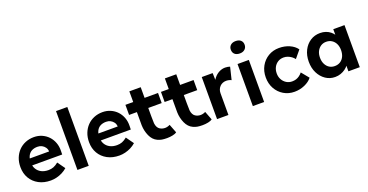

<svg xmlns="http://www.w3.org/2000/svg" viewBox="-34 -1525 4347 2269"><g transform="rotate(-20 2140.0 -391.0)"><path d="M36 -261Q36 -323 56 -374Q76 -425 112 -462.5Q148 -500 197.5 -520.5Q247 -541 305 -541Q359 -541 405 -521Q451 -501 484.5 -465.5Q518 -430 536 -381.5Q554 -333 552 -277L551 -233H126L103 -320H434L418 -302V-324Q416 -351 400.5 -372.5Q385 -394 361 -406.5Q337 -419 307 -419Q263 -419 232.5 -402Q202 -385 186 -352Q170 -319 170 -272Q170 -224 190.5 -189Q211 -154 248.5 -134.5Q286 -115 337 -115Q372 -115 401 -126Q430 -137 463 -164L531 -69Q502 -43 467 -25.5Q432 -8 395 1Q358 10 322 10Q236 10 171.5 -25Q107 -60 71.5 -121Q36 -182 36 -261Z M658 0V-740H800V0Z M899 -261Q899 -323 919 -374Q939 -425 975 -462.5Q1011 -500 1060.5 -520.5Q1110 -541 1168 -541Q1222 -541 1268 -521Q1314 -501 1347.5 -465.5Q1381 -430 1399 -381.5Q1417 -333 1415 -277L1414 -233H989L966 -320H1297L1281 -302V-324Q1279 -351 1263.5 -372.5Q1248 -394 1224 -406.5Q1200 -419 1170 -419Q1126 -419 1095.5 -402Q1065 -385 1049 -352Q1033 -319 1033 -272Q1033 -224 1053.5 -189Q1074 -154 1111.5 -134.5Q1149 -115 1200 -115Q1235 -115 1264 -126Q1293 -137 1326 -164L1394 -69Q1365 -43 1330 -25.5Q1295 -8 1258 1Q1221 10 1185 10Q1099 10 1034.5 -25Q970 -60 934.5 -121Q899 -182 899 -261Z M1665 -13Q1611 -38 1582.5 -101.5Q1554 -165 1552 -236V-402H1454V-529H1552V-663H1695V-529H1864V-402H1695V-300Q1695 -249 1697 -208Q1700 -181 1710.5 -161Q1721 -141 1737 -131Q1767 -112 1802 -112Q1833 -112 1864 -128L1906 -19Q1888 -5 1853.5 2Q1819 9 1783 9Q1745 9 1719 4.5Q1693 0 1665 -13Z M2112 -13Q2058 -38 2029.5 -101.5Q2001 -165 1999 -236V-402H1901V-529H1999V-663H2142V-529H2311V-402H2142V-300Q2142 -249 2144 -208Q2147 -181 2157.5 -161Q2168 -141 2184 -131Q2214 -112 2249 -112Q2280 -112 2311 -128L2353 -19Q2335 -5 2300.5 2Q2266 9 2230 9Q2192 9 2166 4.5Q2140 0 2112 -13Z M2414 0V-529H2551L2556 -359L2532 -394Q2544 -435 2571 -468.5Q2598 -502 2634.5 -521Q2671 -540 2711 -540Q2728 -540 2744 -537Q2760 -534 2771 -530L2733 -374Q2722 -380 2704.5 -384.5Q2687 -389 2669 -389Q2645 -389 2624.5 -380.5Q2604 -372 2589 -356.5Q2574 -341 2565.5 -320Q2557 -299 2557 -274V0Z M2864 0V-529H3006V0ZM2847 -715Q2847 -749 2870.5 -770.5Q2894 -792 2934 -792Q2975 -792 2998 -771.5Q3021 -751 3021 -715Q3021 -681 2997.5 -659Q2974 -637 2934 -637Q2893 -637 2870 -657.5Q2847 -678 2847 -715Z M3123 -265Q3123 -344 3157.5 -406Q3192 -468 3252 -504Q3312 -540 3388 -540Q3459 -540 3518 -514Q3577 -488 3610 -442L3532 -348Q3518 -367 3497 -382.5Q3476 -398 3451.5 -407Q3427 -416 3401 -416Q3360 -416 3328.5 -396.5Q3297 -377 3279 -343Q3261 -309 3261 -265Q3261 -223 3279.5 -189Q3298 -155 3330 -135Q3362 -115 3402 -115Q3428 -115 3451 -122Q3474 -129 3494.5 -144Q3515 -159 3532 -180L3609 -86Q3576 -43 3515.5 -16.5Q3455 10 3388 10Q3312 10 3252 -26Q3192 -62 3157.5 -124Q3123 -186 3123 -265Z M3664 -266Q3664 -346 3695.5 -408Q3727 -470 3781 -505Q3835 -540 3904 -540Q3943 -540 3975.5 -528.5Q4008 -517 4032.5 -497Q4057 -477 4074 -451Q4091 -425 4098 -395L4068 -400V-529H4209V0H4066V-127L4098 -130Q4090 -102 4072 -77Q4054 -52 4027.5 -32.5Q4001 -13 3968 -1.5Q3935 10 3898 10Q3832 10 3779 -26Q3726 -62 3695 -124Q3664 -186 3664 -266ZM4070 -266Q4070 -311 4053.5 -345Q4037 -379 4007 -398.5Q3977 -418 3937 -418Q3898 -418 3868.5 -398.5Q3839 -379 3822 -345Q3805 -311 3805 -266Q3805 -220 3822 -185.5Q3839 -151 3868.5 -132Q3898 -113 3937 -113Q3977 -113 4007 -132Q4037 -151 4053.5 -185.5Q4070 -220 4070 -266Z"/></g></svg>

Font: Mach SemiBold
Style: Regular
Weight: 600
Version: Version 1.002